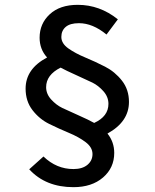

<svg xmlns="http://www.w3.org/2000/svg" viewBox="-20 -706 640 795"><path d="M284 69Q169 69 101 -5L160 -58Q214 -6 284 -6Q321 -6 342 -23.5Q363 -41 363 -68Q363 -96 334.5 -117.5Q306 -139 265 -156Q224 -173 183.5 -193Q143 -213 114.5 -250Q86 -287 86 -339Q86 -421 175 -468Q144 -502 144 -550Q144 -608 186 -647Q228 -686 302 -686Q393 -686 468 -626L421 -563Q364 -610 307 -610Q270 -610 252 -594.5Q234 -579 234 -553Q234 -526 263 -505.5Q292 -485 333 -468Q374 -451 415 -430Q456 -409 485 -372Q514 -335 514 -284Q514 -202 425 -153Q453 -118 453 -73Q453 -11 406.5 29Q360 69 284 69ZM171 -345Q171 -317 192 -294Q213 -271 238 -259Q263 -247 305 -228.5Q347 -210 370 -197Q429 -224 429 -276Q429 -305 408 -328.5Q387 -352 362.5 -364Q338 -376 295.5 -395Q253 -414 231 -426Q171 -396 171 -345Z"/></svg>

Font: TypoPRO Source Code Pro
Style: Regular
Weight: 500
Monospace: yes
Designer: Paul D. Hunt, Teo Tuominen
Foundry: Adobe Systems Incorporated
Version: Version 2.010;PS 1.0;hotconv 1.0.84;makeotf.lib2.5.63406